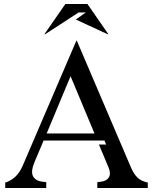

<svg xmlns="http://www.w3.org/2000/svg" viewBox="-20 -935 761 955"><path d="M472 -216H508L500 -236H197L153 -132Q132 -83 144 -59Q156 -35 193 -31L210 -29V0H6V-27Q31 -34 54 -54Q77 -74 93 -111L360 -733H362L631 -103Q645 -70 663.5 -52Q682 -34 715 -27V0H464V-29L481 -31Q509 -34 521 -52Q533 -70 520 -102ZM331 -556 212 -271H450ZM205 -765H201L305 -915H415L519 -765H515L357 -838L407 -873H371Z"/></svg>

Font: Redaction
Style: Regular
Weight: 400
Designer: Jeremy Mickel / Forest Young
Foundry: MCKL
Version: Version 2.001; Redaction